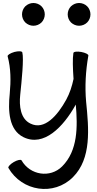

<svg xmlns="http://www.w3.org/2000/svg" viewBox="-20 -896 650 1282"><path d="M279 -800C279 -820 271 -840 257 -854C243 -868 223 -876 203 -876C183 -876 164 -868 149 -854C135 -840 127 -820 127 -800C127 -780 135 -760 149 -746C164 -732 183 -724 203 -724C223 -724 243 -732 257 -746C271 -760 279 -780 279 -800ZM584 -800C584 -820 576 -840 562 -854C548 -868 528 -876 508 -876C488 -876 469 -868 454 -854C440 -840 432 -820 432 -800C432 -780 440 -760 454 -746C469 -732 488 -724 508 -724C528 -724 548 -732 562 -746C576 -760 584 -780 584 -800ZM31 -520C53 -439 53 -354 45 -270C33 -156 39 -28 137 20C272 86 402 -47 485 -196L486 -198C499 -49 500 110 395 215C315 295 181 274 124 175C120 167 96 172 72 186C48 200 32 218 36 225C127 383 340 414 467 287C592 162 573 -37 555 -217C546 -319 552 -423 570 -525C572 -533 550 -544 523 -549C495 -554 471 -551 470 -542C464 -506 466 -440 471 -369C461 -321 446 -274 422 -230C364 -125 277 -24 183 -71C117 -103 107 -187 115 -263C125 -358 140 -505 129 -546C127 -555 103 -556 76 -549C49 -541 29 -529 31 -520Z"/></svg>

Font: Nupuram Medium
Style: Regular
Weight: 500
Designer: Santhosh Thottingal (santhosh.thottingal@gmail.com)
Foundry: SMC
Version: Version 1.000